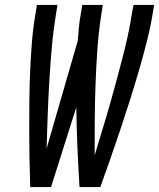

<svg xmlns="http://www.w3.org/2000/svg" viewBox="-20 -755 642 775"><path d="M102 0Q100 -58 99 -115.5Q98 -173 98 -231Q98 -289 98.5 -347.5Q99 -406 101.5 -464Q104 -522 108.5 -580.5Q113 -639 123 -698L129 -735H212L206 -698Q195 -630 189 -562Q183 -494 179 -426Q175 -358 172.5 -290.5Q170 -223 168 -155L294 -591Q296 -618 298.5 -644.5Q301 -671 306 -698L312 -735H395L389 -698Q378 -626 373 -554.5Q368 -483 365.5 -412Q363 -341 362.5 -270Q362 -199 362 -128Q384 -199 405 -270Q426 -341 445.5 -412.5Q465 -484 483 -555.5Q501 -627 512 -698L519 -735H602L596 -698Q586 -639 571 -580.5Q556 -522 539 -464Q522 -406 503.5 -347.5Q485 -289 465.5 -231Q446 -173 426 -115.5Q406 -58 385 0H301Q296 -80 292.5 -160.5Q289 -241 288 -322L186 0Z"/></svg>

Font: Iosevka SS04 Extended Oblique
Style: Regular
Weight: 400
Width: 7
Italic angle: -9°
Monospace: yes
Designer: Belleve Invis
Foundry: Belleve Invis
Version: Version 19.0.0; ttfautohint (v1.8.4)